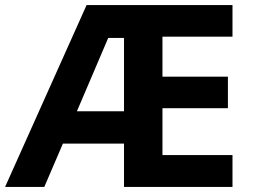

<svg xmlns="http://www.w3.org/2000/svg" viewBox="-20 -734 992 754"><path d="M893 0H467V-170H227L154 0H0L320 -714H893V-590H618V-433H875V-309H618V-125H893ZM282 -297H467V-585H405Z"/></svg>

Font: Noto Sans Tangsa
Style: Bold
Weight: 700
Version: Version 1.504